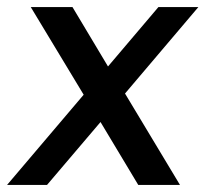

<svg xmlns="http://www.w3.org/2000/svg" viewBox="-44 -523 581 543"><path d="M347 0 215 -220 209 -228 43 -503H161L283 -299L290 -291L465 0ZM-24 0 218 -285 230 -298 404 -503H517L282 -226L271 -214L89 0Z"/></svg>

Font: Inclusive Sans Medium
Style: Italic
Weight: 500
Italic angle: -7°
Designer: Olivia King
Foundry: Olivia King
Version: Version 2.004